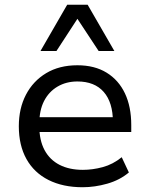

<svg xmlns="http://www.w3.org/2000/svg" viewBox="-20 -777 629 806"><path d="M327 9Q244 9 183.5 -21.5Q123 -52 91 -109.5Q59 -167 59 -247Q59 -322 89 -379.5Q119 -437 174 -470Q229 -503 305 -503Q377 -503 427.5 -472Q478 -441 504.5 -385Q531 -329 531 -252V-223H126V-285H473L454 -265Q454 -347 415.5 -391Q377 -435 305 -435Q258 -435 221.5 -413.5Q185 -392 165 -353Q145 -314 145 -258V-248Q145 -188 167 -147Q189 -106 230 -85Q271 -64 328 -64Q369 -64 411.5 -75.5Q454 -87 491 -117L521 -53Q483 -21 430.5 -6Q378 9 327 9ZM150 -563 262 -757H348L460 -563H394L305 -698L217 -563Z"/></svg>

Font: Nunito Sans 8pt
Style: Regular
Weight: 400
Version: Version 3.101;gftools[0.9.27]